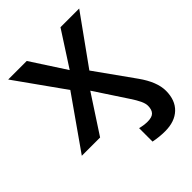

<svg xmlns="http://www.w3.org/2000/svg" viewBox="-210 -639 957 957"><g transform="rotate(-45 269.0 -160.0)"><path d="M267.6 -199.7 137.2 0H8.3L199.7 -272.5L17.6 -528.3H148.4L267.6 -344.7L386.2 -528.3H518.1L335.4 -273.9L479.5 -71.8Q534.2 4.9 534.2 67.4Q534.2 133.8 495.4 170.7Q456.5 207.5 388.7 207.5Q348.1 207.5 307.6 199.2V104.5Q336.4 111.8 360.4 111.8Q392.1 111.8 405 98.1Q418 84.5 418 56.6Q418 41 408 19.5Q397.9 -2 378.4 -31.2Z"/></g></svg>

Font: Arimo SemiBold
Style: Regular
Weight: 600
Designer: Steve Matteson
Foundry: Monotype Imaging Inc.
Version: Version 1.33